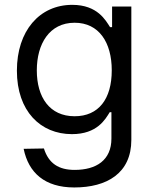

<svg xmlns="http://www.w3.org/2000/svg" viewBox="-20 -573 649 808"><path d="M292.6 215.9C429.7 215.9 532.7 156.2 532.7 15.6V-545.5H451.7V-458.8H443.2C424.7 -487.2 390.6 -552.6 284.1 -552.6C146.3 -552.6 51.1 -443.2 51.1 -275.6C51.1 -105.1 150.6 -8.5 282.7 -8.5C389.2 -8.5 423.3 -71 441.8 -100.9H448.9V9.9C448.9 100.9 385.7 142 294 142C227.3 142 184.7 115.1 164.8 51.8L79.5 53.3C100.1 154.1 168.3 215.9 292.6 215.9ZM134.9 -277C134.9 -387.8 187.5 -477.3 294 -477.3C396.3 -477.3 450.3 -394.9 450.3 -277C450.3 -156.2 394.9 -83.8 294 -83.8C188.9 -83.8 134.9 -163.4 134.9 -277Z"/></svg>

Font: Margiela Sans
Style: Regular
Weight: 400
Designer: Stefan Endress, Andreas Faust
Version: Version 1.100;FEAKit 1.0